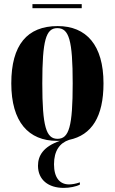

<svg xmlns="http://www.w3.org/2000/svg" viewBox="-20 -676 559 935"><path d="M138 -636H378V-656H138ZM369 223V212C349 219 331 222 316 222C270 222 243 188 243 124C243 58 271 20 317 5C427 -18 484 -108 484 -270C484 -457 400 -549 261 -549C112 -549 35 -457 35 -270C35 -82 119 10 258 10C263 10 267 10 272 10C190 38 165 83 165 131C165 200 216 239 290 239C318 239 350 233 369 223ZM260 0C205 0 186 -59 186 -270C186 -481 204 -539 259 -539C316 -539 334 -481 334 -270C334 -59 316 0 260 0Z"/></svg>

Font: Noto Serif Display Condensed Extra
Style: Regular
Weight: 800
Width: 3
Designer: Monotype Design Team
Foundry: Monotype Imaging Inc.
Version: Version 1.900